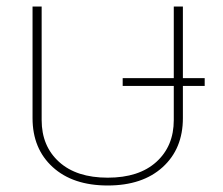

<svg xmlns="http://www.w3.org/2000/svg" viewBox="-20 -555 684 590"><path d="M80 -192V-535H108V-186Q108 -106 161.5 -57.5Q215 -9 311 -9Q407 -9 460.5 -57.5Q514 -106 514 -186V-291H357V-315H514V-535H542V-315H609V-291H542V-192Q542 -98 480 -41.5Q418 15 311 15Q204 15 142 -41.5Q80 -98 80 -192Z"/></svg>

Font: Prompt Thin
Style: Regular
Weight: 250
Designer: Katatrad Team
Foundry: CadsonDemak
Version: Version 1.001